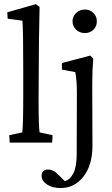

<svg xmlns="http://www.w3.org/2000/svg" viewBox="-20 -698 550 940"><path d="M27.3 0 25.4 -36.1 88.9 -49.8Q93.8 -82.5 93.8 -232.4V-354.5Q93.8 -553.7 89.8 -596.7L17.6 -606.4L15.6 -637.7L155.3 -677.7L173.8 -664.1Q169.9 -498 169.9 -371.1L168.9 -213.9Q168.9 -79.1 173.8 -49.8L237.3 -36.1L235.4 0ZM395.5 -536.1Q370.1 -536.1 352.5 -552.7Q335 -569.3 335 -593.8Q335 -617.7 352.8 -634.5Q370.6 -651.4 395.5 -651.4Q420.4 -651.4 437.3 -634.8Q454.1 -618.2 454.1 -593.8Q454.1 -568.8 437.3 -552.5Q420.4 -536.1 395.5 -536.1ZM276.4 222.7Q236.3 222.7 210 205.1Q183.6 187.5 183.6 162.1Q183.6 147.9 191.9 139.9Q200.2 131.8 214.8 131.8Q238.8 131.8 261.7 153.3L296.9 188.5Q323.2 182.1 339.4 150.1Q355.5 118.2 355.5 56.6L356.4 -239.3Q356.4 -308.1 348.6 -344.7L283.2 -357.4V-389.6L421.9 -425.8L436.5 -412.1Q431.6 -355 431.6 -284.2L432.6 15.6Q432.6 110.8 388.4 166.7Q344.2 222.7 276.4 222.7Z"/></svg>

Font: Crimson Pro
Style: Regular
Weight: 400
Designer: Jacques Le Bailly
Foundry: Baron von Fonthausen
Version: Version 1.003